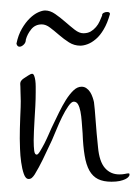

<svg xmlns="http://www.w3.org/2000/svg" viewBox="-20 -360 270 370"><path d="M42 -217.8Q44.4 -217.8 45.9 -213.9Q47.4 -210 48.1 -204.6Q48.8 -199.2 48.8 -193.1Q48.8 -187 48.8 -182.1Q48.8 -169.4 48.1 -156Q47.4 -142.6 46.6 -130.1Q45.9 -117.7 45.4 -107.2Q44.9 -96.7 44.9 -89.8Q44.9 -77.1 45.9 -69.6Q46.9 -62 50.8 -62Q53.2 -62 57.1 -68.4Q61 -74.7 65.7 -83.7Q70.3 -92.8 74.7 -103Q79.1 -113.3 83 -121.1Q87.9 -131.3 94 -143.8Q100.1 -156.2 106.9 -167.2Q113.8 -178.2 121.3 -185.5Q128.9 -192.9 137.2 -192.9Q142.6 -192.9 146.7 -189.9Q150.9 -187 153.8 -182.4Q156.7 -177.7 158.4 -172.6Q160.2 -167.5 161.1 -163.1Q162.6 -151.9 164.3 -127.7Q166 -103.5 168.9 -76.2Q171.4 -48.8 182.1 -36.4Q192.9 -23.9 210 -23.9Q216.8 -23.9 220.9 -24.9Q225.1 -25.9 228 -25.9Q230.5 -25.9 229 -21Q228.5 -20 226.8 -18.3Q225.1 -16.6 221.2 -14.6Q217.3 -12.7 210.7 -11.2Q204.1 -9.8 194.8 -9.8Q179.2 -9.8 168.9 -14.9Q158.7 -20 152.3 -31.2Q146 -42.5 143.1 -60.3Q140.1 -78.1 139.2 -103Q138.2 -114.7 137.5 -125.7Q136.7 -136.7 135 -145.3Q133.3 -153.8 130.4 -158.9Q127.4 -164.1 122.1 -164.1Q117.7 -164.1 111.6 -155.3Q105.5 -146.5 99.6 -134.5Q93.8 -122.6 88.6 -109.9Q83.5 -97.2 80.1 -89.8Q69.3 -66.9 62.3 -52.2Q55.2 -37.6 46.9 -23.9Q44.4 -20 41.7 -17.6Q39.1 -15.1 35.2 -15.1Q29.3 -15.1 25.9 -24.9Q22.5 -34.7 20.8 -47.4Q19 -60.1 18.6 -73Q18.1 -85.9 18.1 -92.8Q18.1 -100.6 18.3 -111.8Q18.6 -123 19 -133.8Q19.5 -144.5 19.8 -153.3Q20 -162.1 20 -165Q20 -168 19.8 -173.1Q19.5 -178.2 19.5 -183.3Q19.5 -188.5 19.3 -192.6Q19 -196.8 19 -198.2Q19 -202.1 21.2 -204.8Q23.4 -207.5 25.9 -209Q28.3 -210.4 33.7 -214.1Q39.1 -217.8 42 -217.8ZM29.8 -283.7Q29.8 -277.8 25.6 -273.9Q21.5 -270 17.6 -270Q13.2 -270 11.7 -275.9Q15.1 -292.5 22.2 -304.7Q29.3 -316.9 37.4 -324.7Q45.4 -332.5 53.5 -336.2Q61.5 -339.8 66.9 -339.8Q76.7 -339.8 86.4 -333Q96.2 -326.2 105.7 -317.9Q115.2 -309.6 124 -302.7Q132.8 -295.9 140.6 -295.9Q148.9 -295.9 154.8 -299.3Q160.6 -302.7 165 -307.9Q169.4 -313 172.1 -319.1Q174.8 -325.2 176.8 -330.1V-331.1Q176.8 -333.5 179.7 -335.2Q182.6 -336.9 186.5 -336.9Q191.9 -336.9 191.9 -333Q187 -315.4 179.9 -303.5Q172.9 -291.5 164.8 -284.7Q156.7 -277.8 148.9 -274.9Q141.1 -272 134.8 -272Q123 -272 113 -278.3Q103 -284.7 94 -292.5Q85 -300.3 76.7 -306.6Q68.4 -313 60.5 -313Q47.9 -313 40.3 -303.7Q32.7 -294.4 29.8 -283.7Z"/></svg>

Font: Stalemate
Style: Regular
Weight: 400
Designer: Astigmatic (AOETI)
Foundry: Astigmatic (AOETI)
Version: Version 001.000